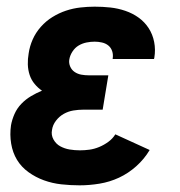

<svg xmlns="http://www.w3.org/2000/svg" viewBox="-20 -548 540 576"><path d="M219 8Q191 8 164 5Q137 2 112 -7Q87 -16 65.5 -31.5Q44 -47 31 -68.5Q18 -90 13.5 -117Q9 -144 13 -172Q16 -189 23.5 -206Q31 -223 44 -236.5Q57 -250 73 -259.5Q89 -269 106 -276Q94 -284 84 -296Q74 -308 69 -323Q64 -338 63.5 -354.5Q63 -371 66 -388Q69 -409 78 -429.5Q87 -450 102.5 -467.5Q118 -485 137.5 -497Q157 -509 178 -516Q199 -523 221 -525.5Q243 -528 264 -528Q288 -528 311 -525.5Q334 -523 356 -515.5Q378 -508 396 -495Q414 -482 426 -463.5Q438 -445 442.5 -422Q447 -399 443 -375L442 -371H318V-372Q320 -384 316.5 -394.5Q313 -405 305 -411.5Q297 -418 286 -420.5Q275 -423 264 -423Q252 -423 239.5 -420.5Q227 -418 216 -411.5Q205 -405 197.5 -393.5Q190 -382 188 -370Q186 -359 190.5 -348.5Q195 -338 204 -332Q213 -326 224 -324Q235 -322 247 -322H305L288 -219H230Q215 -219 200 -216.5Q185 -214 171.5 -206.5Q158 -199 148 -186Q138 -173 136 -158Q133 -143 140.5 -129.5Q148 -116 161 -109Q174 -102 189 -99.5Q204 -97 220 -97Q234 -97 248.5 -99Q263 -101 277.5 -107Q292 -113 305 -122.5Q318 -132 326 -145L429 -98Q413 -71 389 -49.5Q365 -28 337 -15Q309 -2 278.5 3Q248 8 219 8Z"/></svg>

Font: Iosevka SS18 Extrabold
Style: Italic
Weight: 800
Italic angle: -9°
Monospace: yes
Designer: Belleve Invis
Foundry: Belleve Invis
Version: Version 25.1.1; ttfautohint (v1.8.4)